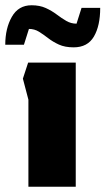

<svg xmlns="http://www.w3.org/2000/svg" viewBox="-47 -710 401 730"><path d="M61 0V-331L40 -411L60 -472H241V0ZM233 -530Q200 -530 177 -540.5Q154 -551 136 -565Q118 -579 101 -589.5Q84 -600 63 -600L44 -540H-27Q-27 -602 -2 -646Q23 -690 73 -690Q104 -690 127 -679.5Q150 -669 168.5 -655Q187 -641 205 -630.5Q223 -620 244 -620L263 -680H334Q334 -612 310 -571Q286 -530 233 -530Z"/></svg>

Font: Rowdies
Style: Regular
Weight: 400
Designer: Jaikishan Patel
Version: Version 1.000; ttfautohint (v1.8.3)